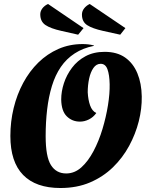

<svg xmlns="http://www.w3.org/2000/svg" viewBox="-20 -921 746 963"><path d="M283 22Q160 22 96 -43.5Q32 -109 32 -239Q32 -311 48.5 -379Q65 -447 96.5 -505.5Q128 -564 172.5 -607.5Q217 -651 273 -675.5Q329 -700 394 -700Q408 -700 422 -698.5Q436 -697 451 -693V-691Q396 -680 354.5 -653Q313 -626 285 -585Q257 -544 240.5 -490Q224 -436 216.5 -372.5Q209 -309 209 -238Q209 -135 235.5 -93Q262 -51 312 -51Q354 -51 388 -81.5Q422 -112 449 -163Q476 -214 494 -274Q512 -334 521.5 -393Q531 -452 530 -499Q529 -546 519 -573.5Q509 -601 485 -601Q463 -601 448.5 -580Q434 -559 427 -526.5Q420 -494 420 -458Q422 -420 432 -392Q442 -364 463 -354Q448 -333 426 -322Q404 -311 381 -311Q342 -311 315 -337.5Q288 -364 287 -422Q287 -462 300.5 -503.5Q314 -545 341 -581Q368 -617 409 -639Q450 -661 505 -661Q567 -661 607.5 -632.5Q648 -604 669 -553.5Q690 -503 691 -437Q692 -376 676 -312.5Q660 -249 627.5 -189Q595 -129 546 -81.5Q497 -34 431.5 -6Q366 22 283 22ZM583 -747 497 -766Q443 -778 417 -795Q391 -812 391 -848Q391 -865 402 -879Q413 -893 430 -901L609 -780ZM372 -747 288 -766Q234 -778 208 -795.5Q182 -813 182 -849Q182 -865 192.5 -879Q203 -893 221 -901L399 -780Z"/></svg>

Font: Sansita Swashed Light
Style: Bold
Weight: 700
Version: Version 1.003